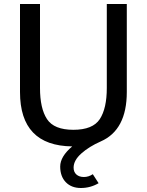

<svg xmlns="http://www.w3.org/2000/svg" viewBox="-20 -720 734 960"><path d="M614 -700V-260Q614 -70 484 -13Q425 13 386.5 47.5Q348 82 348 118Q348 140 362 152.5Q376 165 399.5 165Q423 165 444 151L473 196Q432 220 384.5 220Q337 220 309 191Q281 162 281 112.5Q281 63 341 12Q80 9 80 -260V-700H180V-280Q180 -178 215 -124.5Q250 -71 347 -71Q444 -71 479 -124.5Q514 -178 514 -280V-700Z"/></svg>

Font: Voces
Style: Regular
Weight: 400
Designer: Ana Paula Megda, Pablo Ugerman
Foundry: Ana Paula Megda, Pablo Ugerman
Version: Version 1.003